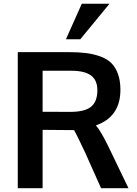

<svg xmlns="http://www.w3.org/2000/svg" viewBox="-20 -992 721 1012"><path d="M327.6 -785.2 411.1 -972.2H557.1L403.3 -785.2ZM73.7 0V-717.3H338.9Q393.1 -717.3 432.9 -712.4Q472.7 -707.5 508.5 -694.6Q544.4 -681.6 566.7 -659.7Q588.9 -637.7 601.8 -602.3Q614.7 -566.9 614.7 -518.6Q614.7 -376 485.4 -331.1Q511.7 -301.3 550.8 -220.7L657.2 0H512.7L429.2 -187Q381.8 -287.6 370.6 -306.2Q362.3 -306.6 315.4 -306.6L204.6 -307.6V0ZM350.6 -402.3Q426.8 -402.3 460 -429.4Q493.2 -456.5 493.2 -516.6Q493.2 -569.3 459.5 -594.2Q425.8 -619.1 356.4 -619.1H204.6V-402.8Q211.9 -402.8 277.3 -402.6Q342.8 -402.3 350.6 -402.3Z"/></svg>

Font: Oxygen
Style: Bold
Weight: 700
Designer: vernon adams
Foundry: Vernon Adams
Version: Version 0.2.3 webfont; ttfautohint (v0.93.3-1d66) -l 8 -r 50